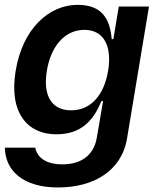

<svg xmlns="http://www.w3.org/2000/svg" viewBox="-24 -573 664 808"><path d="M220.2 215.9C367.5 215.9 487.6 148.4 510.7 9.2L603 -545.5H475.9L453.1 -408.4H446C438.9 -492.5 406.2 -552.6 302.6 -552.6C183.2 -552.6 71.4 -453.8 41.9 -274.9C12.4 -96.6 93.4 -7.8 212.4 -7.8C312.9 -7.8 367.2 -60 402.7 -147.7H409.8L383.5 5.7C370.4 85.6 311.4 118.6 238.6 118.6C168.7 118.6 132.5 89.5 124.3 48.3H-3.6C-1.4 148.8 76.7 215.9 220.2 215.9ZM275.6 -108.7C190.3 -108.7 156.2 -174.7 173.3 -275.6C189.3 -374.3 245.4 -447.1 331 -447.4C413.7 -447.1 447.8 -378.6 431.1 -275.6C413.7 -171.2 357.2 -108.7 275.6 -108.7Z"/></svg>

Font: Riot Sans 2.0
Style: Bold Italic
Weight: 600
Italic angle: -9.39999°
Designer: Rasmus Andersson
Foundry: rsms
Version: Version 3.006;hotconv 1.0.109;makeotfexe 2.5.65596